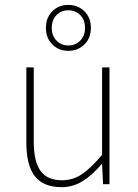

<svg xmlns="http://www.w3.org/2000/svg" viewBox="-20 -754 564 786"><path d="M231.9 12.2Q158.2 12.2 123 -32.2Q87.9 -76.7 87.9 -169.9V-478H118.2V-173.8Q118.2 -93.3 145.8 -54.7Q173.3 -16.1 233.9 -16.1Q277.8 -16.1 314.5 -40.3Q351.1 -64.5 397.9 -120.1V-478H428.2V0H401.9L397.9 -82H396Q356.9 -36.1 317.6 -12Q278.3 12.2 231.9 12.2ZM325.7 -572.3Q299.3 -545.9 259.8 -545.9Q220.2 -545.9 194.1 -572.3Q168 -598.6 168 -640.1Q168 -681.6 194.1 -707.8Q220.2 -733.9 259.8 -733.9Q299.3 -733.9 325.7 -707.8Q352.1 -681.6 352.1 -640.1Q352.1 -598.6 325.7 -572.3ZM211.2 -587.9Q230.5 -567.9 259.8 -567.9Q289.1 -567.9 308.6 -587.9Q328.1 -607.9 328.1 -640.1Q328.1 -672.4 308.6 -692.1Q289.1 -711.9 259.8 -711.9Q230.5 -711.9 211.2 -692.1Q191.9 -672.4 191.9 -640.1Q191.9 -607.9 211.2 -587.9Z"/></svg>

Font: Source Sans 3 ExtraLight
Style: Regular
Weight: 200
Designer: Paul D. Hunt
Foundry: Adobe
Version: Version 3.052;hotconv 1.1.0;makeotfexe 2.6.0